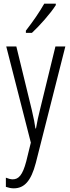

<svg xmlns="http://www.w3.org/2000/svg" viewBox="-20 -785 383 1046"><path d="M284 -765H221C193 -716 162 -671 121 -618V-606H154C194 -643 255 -711 284 -757ZM14 -532 148 -8 123 94C103 170 81 192 49 192C38 192 24 188 12 183V233C27 238 40 241 55 241C112 241 149 202 175 103L336 -532H282L198 -188C189 -154 183 -124 176 -85H173C169 -113 165 -136 153 -187L69 -532Z"/></svg>

Font: Noto Sans UI Condensed Light
Style: Regular
Weight: 300
Width: 3
Designer: Monotype Design Team
Foundry: Monotype Imaging Inc.
Version: Version 1.901